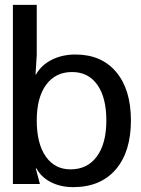

<svg xmlns="http://www.w3.org/2000/svg" viewBox="-20 -756 581 789"><path d="M130 -64H127L144 0H33V-736H131V-530L126 -450H128Q150 -489 193 -510.5Q236 -532 290 -532Q397 -532 457.5 -460Q518 -388 518 -261Q518 -132 455.5 -59.5Q393 13 281 13Q229 13 189 -7.5Q149 -28 130 -64ZM270 -60Q339 -60 378 -113Q417 -166 417 -261Q417 -355 380 -407.5Q343 -460 276 -460Q208 -460 169.5 -407.5Q131 -355 131 -261Q131 -166 168 -113Q205 -60 270 -60Z"/></svg>

Font: Non Bureau
Style: Regular
Weight: 400
Designer: Jona Saucedo
Foundry: Non Foundry
Version: Version 1.000; ttfautohint (v1.8.4)